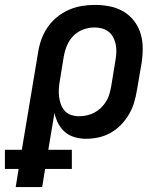

<svg xmlns="http://www.w3.org/2000/svg" viewBox="-65 -558 685 783"><path d="M-1 205 11 131H-45V53H24L90 -342Q94 -369 103 -395Q112 -421 128 -445Q144 -469 166.5 -487.5Q189 -506 215 -517.5Q241 -529 268 -533.5Q295 -538 322 -538Q353 -538 383 -532Q413 -526 438.5 -511Q464 -496 482 -472.5Q500 -449 508.5 -420.5Q517 -392 517 -360.5Q517 -329 512 -298L493 -188Q489 -163 481.5 -138.5Q474 -114 460.5 -91Q447 -68 428 -48.5Q409 -29 385.5 -16Q362 -3 336.5 2.5Q311 8 286 8Q262 8 239.5 1.5Q217 -5 200 -19.5Q183 -34 172.5 -54.5Q162 -75 157 -97L132 53H228V131H119L107 205ZM258 -84Q274 -84 289.5 -87.5Q305 -91 319.5 -98.5Q334 -106 346 -117.5Q358 -129 367 -143Q376 -157 380.5 -172.5Q385 -188 388 -203L406 -313Q409 -329 409.5 -345.5Q410 -362 407 -377Q404 -392 397 -405.5Q390 -419 378 -428.5Q366 -438 351 -442Q336 -446 320 -446Q297 -446 274 -437.5Q251 -429 234 -411.5Q217 -394 208 -372Q199 -350 195 -327L179 -229Q176 -212 175 -195.5Q174 -179 176 -163Q178 -147 183.5 -132Q189 -117 199.5 -105.5Q210 -94 225.5 -89Q241 -84 258 -84Z"/></svg>

Font: Iosevka Slab Semibold Extended
Style: Italic
Weight: 600
Width: 7
Italic angle: -9°
Monospace: yes
Designer: Belleve Invis
Foundry: Belleve Invis
Version: Version 11.1.0; ttfautohint (v1.8.3)